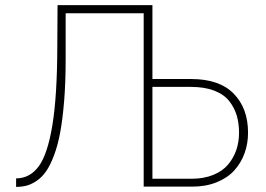

<svg xmlns="http://www.w3.org/2000/svg" viewBox="-20 -730 1041 751"><path d="M43 1V-32.2Q97.7 -32.7 132.1 -80.3Q166.5 -127.9 185.1 -241.7Q203.6 -355.5 204.1 -544.9L205.1 -710H576.2V-420.9H728Q837.9 -420.9 894 -363.8Q950.2 -306.6 950.2 -210.9Q950.2 -168 936.5 -130.4Q922.9 -92.8 896.5 -63.5Q870.1 -34.2 827.6 -17.1Q785.2 0 731.9 0H542V-678.2H236.8V-498Q236.8 -408.7 231 -336.4Q225.1 -264.2 215.6 -212.9Q206.1 -161.6 191.7 -123.3Q177.2 -85 161.4 -61.5Q145.5 -38.1 125.2 -23.9Q105 -9.8 85.7 -4.4Q66.4 1 43 1ZM576.2 -30.8H729Q777.3 -30.8 814.2 -45.9Q851.1 -61 872.6 -86.9Q894 -112.8 904.5 -144Q915 -175.3 915 -210.9Q915 -247.6 906 -278.1Q897 -308.6 876.5 -334.7Q856 -360.8 817.9 -375.5Q779.8 -390.1 727.1 -390.1H576.2Z"/></svg>

Font: Rawline ExtraLight
Style: Regular
Weight: 275
Designer: Matt McInerney, Pablo Impallari, Rodrigo Fuenzalida
Foundry: Matt McInerney, Pablo Impallari, Rodrigo Fuenzalida
Version: Version 4.020;PS 004.020;hotconv 1.0.88;makeotf.lib2.5.64775